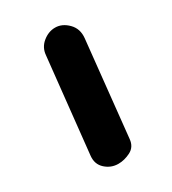

<svg xmlns="http://www.w3.org/2000/svg" viewBox="-140 -618 621 694"><g transform="rotate(-30 171.0 -270.5)"><path d="M150.5 0Q120 0 97 -20.8Q74 -41.5 77.5 -75.5L119.5 -471Q122 -502 146 -521.5Q170 -541 197.5 -541Q227 -541 251.2 -516.5Q275.5 -492 271.5 -454L230 -57Q227 -26 201.5 -13Q176 0 150.5 0Z"/></g></svg>

Font: Edu NSW ACT Hand
Style: Regular
Weight: 400
Designer: Tina and Corey Anderson, Eben Sorkin, Mirko Velimirovic
Foundry: Sorkin Type Co.
Version: Version 2.000